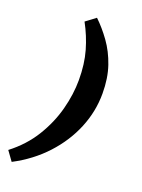

<svg xmlns="http://www.w3.org/2000/svg" viewBox="-188 -787 762 1031"><g transform="rotate(20 193.5 -272.0)"><path d="M181 -714Q224 -673 262.5 -619.5Q301 -566 324.5 -497.5Q348 -429 348 -341Q348 -239 308.5 -143Q269 -47 194.5 34Q120 115 15 170L-24 116Q58 53 108 -28.5Q158 -110 181 -197.5Q204 -285 204 -366Q204 -458 183 -531Q162 -604 125 -672Z"/></g></svg>

Font: Source Serif 4 Black
Style: Italic
Weight: 900
Italic angle: -12°
Designer: Frank Grießhammer
Foundry: Adobe Systems Incorporated
Version: Version 4.004;hotconv 1.0.116;makeotfexe 2.5.65601